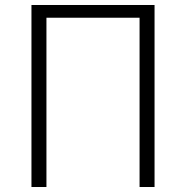

<svg xmlns="http://www.w3.org/2000/svg" viewBox="-20 -749 745 769"><path d="M106 -729H599V0H539V-678H166V0H106Z"/></svg>

Font: SpoqaHanSansJP-Light
Style: Regular
Weight: 300
Designer: [Source Han Sans]
Ryoko NISHIZUKA  (kana & ideographs); Paul D. Hunt (Latin, Greek & Cyrillic); Wenlong ZHANG  (bopomofo
Foundry: Spoqa (http://bi.spoqa.com)
Version: Version 1.002.20150607